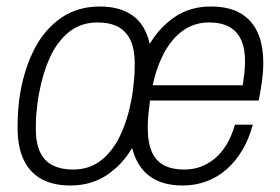

<svg xmlns="http://www.w3.org/2000/svg" viewBox="-20 -558 861 590"><path d="M196 12Q144 12 108 -7.5Q72 -27 53 -66.5Q34 -106 34 -166Q34 -194 36 -222Q38 -250 43 -277Q57 -354 88.5 -412.5Q120 -471 170 -504.5Q220 -538 287 -538Q349 -538 388 -510Q427 -482 440 -423Q471 -475 518 -506.5Q565 -538 628 -538Q683 -538 718.5 -517.5Q754 -497 771.5 -458.5Q789 -420 789 -364Q789 -338 785 -308.5Q781 -279 775 -249H441Q438 -227 436 -206.5Q434 -186 434 -167Q434 -120 446.5 -91.5Q459 -63 484 -50Q509 -37 546 -37Q572 -37 595 -45Q618 -53 639 -70Q660 -87 676 -113.5Q692 -140 702 -175H757Q745 -131 724.5 -96.5Q704 -62 676 -37.5Q648 -13 614 -0.5Q580 12 541 12Q479 12 440 -16.5Q401 -45 386 -103Q355 -51 307.5 -19.5Q260 12 196 12ZM204 -37Q255 -37 291 -65.5Q327 -94 350 -143Q373 -192 384 -253Q387 -268 388.5 -282Q390 -296 391.5 -309Q393 -322 393.5 -335Q394 -348 394 -361Q394 -409 380 -436.5Q366 -464 341 -476.5Q316 -489 280 -489Q229 -489 192.5 -460Q156 -431 133.5 -381.5Q111 -332 100 -271Q97 -257 95.5 -243Q94 -229 92.5 -216Q91 -203 90.5 -190Q90 -177 90 -164Q90 -118 103.5 -90Q117 -62 143 -49.5Q169 -37 204 -37ZM449 -296H726Q729 -316 731 -334.5Q733 -353 733 -369Q733 -409 721 -435.5Q709 -462 684.5 -475.5Q660 -489 622 -489Q579 -489 544.5 -465.5Q510 -442 486 -398.5Q462 -355 449 -296Z"/></svg>

Font: Archivo SemiCondensed ExtraLight
Style: Italic
Weight: 250
Width: 4
Italic angle: -10°
Designer: Hector Gatti
Foundry: Omnibus-Type
Version: Version 2.001